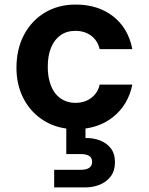

<svg xmlns="http://www.w3.org/2000/svg" viewBox="-20 -553 652 840"><path d="M311 12Q235 12 176.5 -22.5Q118 -57 85 -118Q52 -179 52 -256Q52 -338 85 -400.5Q118 -463 176.5 -498Q235 -533 311 -533Q409 -533 475 -481.5Q541 -430 559 -338H416Q407 -376 378.5 -397Q350 -418 310 -418Q272 -418 245 -399Q218 -380 203.5 -345Q189 -310 189 -261Q189 -224 197.5 -194.5Q206 -165 221.5 -145Q237 -125 259.5 -114Q282 -103 310 -103Q337 -103 358.5 -112.5Q380 -122 395.5 -140Q411 -158 416 -183H559Q541 -94 474.5 -41Q408 12 311 12ZM217 267V190H332Q357 190 370 181.5Q383 173 383 155Q383 137 370 129Q357 121 332 121H270V-4H354V51Q387 50 416.5 61Q446 72 464.5 95.5Q483 119 483 157Q483 194 464.5 218.5Q446 243 416.5 255Q387 267 352 267Z"/></svg>

Font: DM Sans 10pt
Style: Bold
Weight: 700
Version: Version 4.004;gftools[0.9.30]